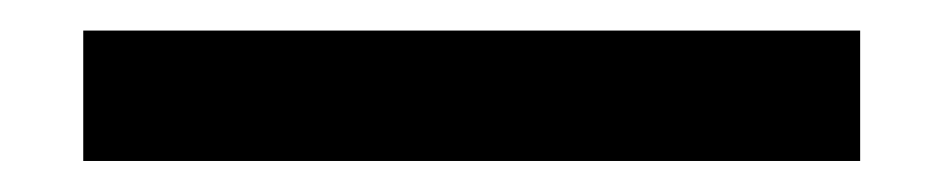

<svg xmlns="http://www.w3.org/2000/svg" viewBox="-20 90 614 125"><path d="M34.2 109.9H540V194.8H34.2Z"/></svg>

Font: Noticia Text
Style: Bold
Weight: 700
Designer: JM Sole
Foundry: JM Sole
Version: Version 1.003